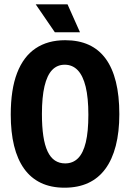

<svg xmlns="http://www.w3.org/2000/svg" viewBox="-20 -860 605 893"><path d="M280 13Q217 13 170 -9.5Q123 -32 92 -75.5Q61 -119 45.5 -182Q30 -245 30 -327Q30 -444 59.5 -520.5Q89 -597 145.5 -635Q202 -673 283 -673Q346 -673 393 -651.5Q440 -630 471.5 -587Q503 -544 519 -479.5Q535 -415 535 -329Q535 -246 518.5 -182Q502 -118 470 -74.5Q438 -31 390.5 -9Q343 13 280 13ZM283 -100Q319 -100 343 -124Q367 -148 379 -198Q391 -248 391 -326Q391 -405 378.5 -456.5Q366 -508 341.5 -533.5Q317 -559 281 -559Q246 -559 222.5 -534.5Q199 -510 187 -459Q175 -408 175 -330Q175 -271 181.5 -227.5Q188 -184 201.5 -155.5Q215 -127 235.5 -113.5Q256 -100 283 -100ZM235 -710 146 -840H294L352 -710Z"/></svg>

Font: Bricolage Grotesque 72pt SemiCondensed
Style: Bold
Weight: 700
Width: 4
Designer: Mathieu Triay
Foundry: Atelier Triay
Version: Version 1.001;gftools[0.9.33.dev8+g029e19f]